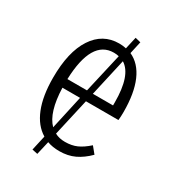

<svg xmlns="http://www.w3.org/2000/svg" viewBox="-163 -686 769 849"><g transform="rotate(30 221.5 -261.0)"><path d="M229 -239 186 -49Q208 -37 238 -37Q272 -37 298 -48.5Q324 -60 353 -86L380 -53Q348 -21 314 -5Q280 11 237 11Q202 11 175 1L159 70L131 64L148 -12Q101 -40 76 -102Q51 -164 51 -257Q51 -389 98.5 -461.5Q146 -534 229 -534Q250 -534 265 -530L279 -592L307 -585L293 -522Q344 -499 370.5 -438Q397 -377 397 -281Q397 -259 395 -239ZM109 -283H209L255 -484Q243 -487 229 -487Q116 -487 109 -283ZM282 -474 239 -283H342V-299Q342 -437 282 -474ZM199 -239H109Q113 -115 161 -67Z"/></g></svg>

Font: Fira Sans Extra Condensed Light
Style: Regular
Weight: 300
Width: 1
Designer: Carrois Corporate & Edenspiekermann AG
Foundry: Carrois Corporate GbR & Edenspiekermann AG
Version: Version 4.203